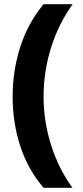

<svg xmlns="http://www.w3.org/2000/svg" viewBox="-20 -734 395 912"><path d="M40 -274Q40 -399 76.5 -512Q113 -625 187 -714H325Q258 -621 222.5 -507.5Q187 -394 187 -275Q187 -158 222.5 -45.5Q258 67 324 158H187Q113 72 76.5 -39.5Q40 -151 40 -274Z"/></svg>

Font: Noto Sans Khmer ExtraCondensed ExtraBold
Style: Regular
Weight: 800
Width: 2
Designer: Danh Hong and the Monotype Design Team
Foundry: Monotype Imaging Inc.
Version: Version 2.004